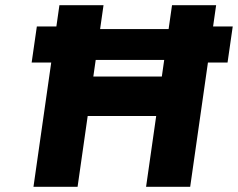

<svg xmlns="http://www.w3.org/2000/svg" viewBox="-20 -720 917 740"><path d="M102 -479 122 -618H213L289 -608H683L768 -618H877L857 -479H751L678 -489H262L189 -479ZM543 0 643 -700H813L713 0ZM109 0 209 -700H379L279 0ZM215 -273 237 -425H695L673 -273Z"/></svg>

Font: Lexend
Style: Bold Italic
Weight: 700
Italic angle: -8.13011°
Designer: Bonnie Shaver-Troup, Thomas Jockin
Foundry: Lexend
Version: Version 1.007